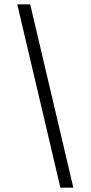

<svg xmlns="http://www.w3.org/2000/svg" viewBox="-20 -770 420 890"><path d="M320 100H260L60 -750H120Z"/></svg>

Font: Unica One
Style: Regular
Weight: 400
Designer: Eduardo Rodriguez Tunni
Foundry: Eduardo Rodriguez Tunni
Version: Version 1.001